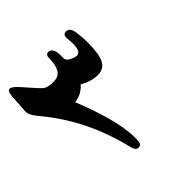

<svg xmlns="http://www.w3.org/2000/svg" viewBox="-195 -706 955 955"><g transform="rotate(-45 282.0 -229.0)"><path d="M403 -561Q431 -561 436 -519Q447 -444 436 -372Q426 -302 374 -296Q326 -291 269 -323Q236 -285 187 -280Q283 -40 272 81Q271 96 261 101Q234 112 224 73Q165 -177 8 -362Q-22 -398 -21 -423L-14 -525Q-9 -590 47 -526Q116 -446 129 -438Q150 -425 193 -428Q250 -433 250 -525Q250 -554 273 -551Q287 -550 295 -532Q299 -524 300 -509.5Q301 -495 301 -474Q302 -455 333 -443Q347 -437 356 -437Q394 -436 383 -532Q380 -561 403 -561Z"/></g></svg>

Font: Amiri
Style: Bold Italic
Weight: 700
Italic angle: 10°
Designer: Khaled Hosny
Version: Version 0.113